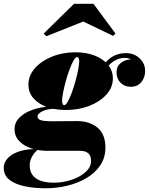

<svg xmlns="http://www.w3.org/2000/svg" viewBox="-105 -750 798 1030"><path d="M140 260Q78.5 260 27.2 249.2Q-24 238.5 -54.5 214.5Q-85 190.5 -85 150.5Q-85 131.5 -74.2 113.2Q-63.5 95 -41.8 80.8Q-20 66.5 12.5 58Q45 49.5 88.5 49.5H102Q93 56 82 68.2Q71 80.5 62.8 98.2Q54.5 116 54.5 138.5Q54.5 182 86.8 206Q119 230 185.5 230Q219 230 253.8 221.8Q288.5 213.5 317.8 198Q347 182.5 365.2 161.2Q383.5 140 383.5 114Q383.5 84.5 368 71.8Q352.5 59 324 59Q314.5 59 296 59Q277.5 59 254.5 59Q231.5 59 209.2 59Q187 59 170 59Q153 59 146.5 59Q101.5 59 61.8 45.5Q22 32 -2.5 6Q-27 -20 -27 -57Q-27 -89.5 -6.5 -113Q14 -136.5 47.2 -151.8Q80.5 -167 119.8 -174Q159 -181 196.5 -181L195 -166.5Q148 -166.5 122.2 -153.2Q96.5 -140 96.5 -125.5Q96.5 -114.5 106.2 -108.8Q116 -103 134.2 -101.2Q152.5 -99.5 177 -99.5Q194.5 -99.5 219.8 -99.8Q245 -100 269.5 -100.2Q294 -100.5 308 -100.5Q375.5 -100.5 418 -65.2Q460.5 -30 460.5 42Q460.5 96.5 432.5 137.5Q404.5 178.5 358 205.8Q311.5 233 254.8 246.5Q198 260 140 260ZM249 -160Q191 -160 145.5 -176.5Q100 -193 73.8 -223.5Q47.5 -254 47.5 -296.5Q47.5 -344.5 82 -383.8Q116.5 -423 173.8 -446.2Q231 -469.5 299 -469.5Q357 -469.5 402.5 -452Q448 -434.5 474.2 -402.8Q500.5 -371 500.5 -328.5Q500.5 -281 466 -242.8Q431.5 -204.5 374.5 -182.2Q317.5 -160 249 -160ZM239.5 -186Q248 -186 258.8 -205Q269.5 -224 280.5 -254.2Q291.5 -284.5 300.5 -317.2Q309.5 -350 314.8 -378.2Q320 -406.5 320 -421Q320 -430 317.2 -437Q314.5 -444 308.5 -444Q300 -444 289.2 -424.8Q278.5 -405.5 267.5 -375.8Q256.5 -346 247.5 -313Q238.5 -280 233.2 -252Q228 -224 228 -209.5Q228 -200 230.8 -193Q233.5 -186 239.5 -186ZM570 -465Q614.5 -465 644 -437.2Q673.5 -409.5 673.5 -369.5Q673.5 -334 653 -309.2Q632.5 -284.5 596 -284.5Q563.5 -284.5 541.8 -306Q520 -327.5 520 -362.5Q520 -393.5 542.2 -411.5Q564.5 -429.5 593 -431Q599.5 -431 605.2 -426.5Q611 -422 612.5 -415Q607 -425.5 594 -432.5Q581 -439.5 565 -439.5Q541 -439.5 519 -429.2Q497 -419 477.5 -398Q458 -377 442 -344L423 -354.5Q449.5 -410 485.5 -437.5Q521.5 -465 570 -465ZM143.5 -555.5 129.5 -570 292 -729.5H396.5L514.5 -570L502 -557.5L341.5 -634.5Z"/></svg>

Font: Bodoni Moda 9pt Black
Style: Italic
Weight: 900
Italic angle: -13°
Designer: Owen Earl
Foundry: indestructible type
Version: Version 2.004